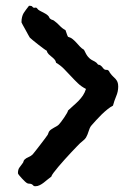

<svg xmlns="http://www.w3.org/2000/svg" viewBox="-20 -688 456 663"><path d="M42 -89.8Q42 -102.1 46.4 -108.4Q50.8 -114.7 57.1 -123Q60.1 -126 60.8 -129.4Q61.5 -132.8 64 -136.2Q69.8 -142.1 78.4 -145.5Q86.9 -148.9 92.8 -154.8Q94.2 -156.2 102.1 -166.3Q109.9 -176.3 119.1 -188.2Q128.4 -200.2 136.2 -210.7Q144 -221.2 145 -223.1Q146.5 -226.1 147.5 -229.5Q148.4 -232.9 150.9 -235.8Q153.8 -239.3 158 -241.9Q162.1 -244.6 166.5 -247.1Q170.9 -249.5 175.3 -252Q179.7 -254.4 183.1 -257.8Q185.1 -259.8 190.4 -266.6Q195.8 -273.4 201.2 -281.5Q206.5 -289.6 210.7 -296.6Q214.8 -303.7 214.8 -306.2Q223.6 -314.9 233.2 -323Q242.7 -331.1 251.2 -339.8Q259.8 -348.6 266.4 -358.4Q272.9 -368.2 276.9 -380.9Q261.2 -388.7 248.8 -400.6Q236.3 -412.6 224.6 -425.3Q212.9 -438 200.9 -450.2Q189 -462.4 173.8 -471.2Q172.4 -478.5 167.7 -483.4Q163.1 -488.3 157.7 -492.4Q152.3 -496.6 147.7 -501.2Q143.1 -505.9 141.1 -513.2Q140.1 -513.2 131.3 -519.5Q122.6 -525.9 112.3 -533.9Q102.1 -542 93.3 -549.1Q84.5 -556.2 83 -558.1Q82 -559.1 77.6 -567.4Q73.2 -575.7 67.9 -585.2Q62.5 -594.7 58.3 -602.5Q54.2 -610.4 54.2 -610.8Q54.2 -621.6 56.2 -629.2Q58.1 -636.7 61.5 -642.6Q64.9 -648.4 69.6 -654.3Q74.2 -660.2 80.1 -668H84Q89.8 -668 92 -664.6Q94.2 -661.1 98.1 -661.1Q100.6 -661.1 102.1 -661.6Q103.5 -662.1 106 -661.1Q107.4 -659.7 108.9 -658.2Q110.4 -656.7 111.8 -654.8Q116.2 -651.4 120.8 -649.2Q125.5 -647 130.1 -644.5Q134.8 -642.1 139.4 -639.2Q144 -636.2 147.9 -631.8Q149.4 -629.4 150.4 -627Q151.4 -624.5 153.8 -623Q157.2 -620.1 160.6 -619.4Q164.1 -618.7 167 -616.2Q177.7 -608.4 186.3 -599.1Q194.8 -589.8 206.1 -584Q208.5 -578.1 210.2 -572.3Q211.9 -566.4 214.8 -561Q224.1 -558.6 231.2 -552.7Q238.3 -546.9 244.1 -540.3Q250 -533.7 256.1 -527.1Q262.2 -520.5 270 -516.1Q277.8 -499 284.2 -491.7Q290.5 -484.4 296.4 -481.2Q302.2 -478 307.6 -475.3Q313 -472.7 318.8 -464.8Q323.7 -464.4 326.7 -462.4Q329.6 -460.4 331.8 -458Q334 -455.6 335.9 -452.9Q337.9 -450.2 340.8 -448.2Q344.2 -446.3 347.9 -446.8Q351.6 -447.3 354 -444.8Q356.4 -443.4 357.4 -440.7Q358.4 -438 360.8 -435.1Q365.7 -428.2 370.6 -423.8Q375.5 -419.4 379.4 -415Q383.3 -410.6 385.7 -404.8Q388.2 -398.9 388.2 -389.2Q388.2 -372.1 381.3 -356Q374.5 -339.8 370.1 -323.2Q361.3 -318.8 351.1 -310.5Q340.8 -302.2 330.8 -292.5Q320.8 -282.7 311.8 -272.7Q302.7 -262.7 295.9 -254.9Q292 -250.5 289.8 -245.1Q287.6 -239.7 285.9 -234.4Q284.2 -229 282 -223.4Q279.8 -217.8 276.9 -212.9Q272.9 -207 267.6 -202.9Q262.2 -198.7 256.8 -193.8Q252.9 -189.9 244.4 -181.2Q235.8 -172.4 225.1 -160.9Q214.4 -149.4 202.9 -136.7Q191.4 -124 181.6 -112.3Q171.9 -100.6 165 -91.6Q158.2 -82.5 157.2 -78.1Q150.9 -73.7 144.3 -68.1Q137.7 -62.5 131.1 -57.4Q124.5 -52.2 117.2 -48.6Q109.9 -44.9 102.1 -44.9Q96.7 -44.9 95.2 -47.1Q93.8 -49.3 89.8 -51.8Q85.9 -53.7 81.5 -53.7Q77.1 -53.7 74.2 -55.2Q71.8 -56.2 66.4 -61Q61 -65.9 55.7 -71.8Q50.3 -77.6 46.1 -82.8Q42 -87.9 42 -89.8Z"/></svg>

Font: Margarine
Style: Regular
Weight: 400
Designer: Astigmatic (AOETI)
Foundry: Astigmatic (AOETI)
Version: Version 1.000